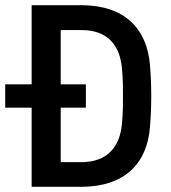

<svg xmlns="http://www.w3.org/2000/svg" viewBox="-40 -720 659 740"><path d="M82 0H273C439 0 527 -89 538 -230C541 -266 543 -311 543 -350C543 -389 541 -434 538 -470C526 -611 439 -700 273 -700H82V-395H-20V-305H82ZM273 -95H194V-305H291V-395H194V-604H273C377 -605 423 -542 430 -456C434 -413 434 -387 434 -350C434 -313 434 -287 430 -244C423 -158 377 -95 273 -95Z"/></svg>

Font: Finlandica Medium
Style: Regular
Weight: 500
Designer: Niklas Ekholm, Juho Hiilivirta, Jaakko Suomalainen
Foundry: Helsinki Type Studio
Version: Version 2.000;Glyphs 3.2 (3202)